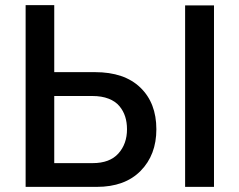

<svg xmlns="http://www.w3.org/2000/svg" viewBox="-20 -730 935 750"><path d="M80.1 0V-710H191.9V-448.2H351.1Q465.8 -448.2 528.3 -387.9Q590.8 -327.6 590.8 -225.1Q590.8 -125 529.3 -62.5Q467.8 0 357.9 0ZM703.1 0V-709H815.9V0ZM191.9 -92.8H341.8Q408.7 -92.8 442.4 -130.4Q476.1 -168 476.1 -225.1Q476.1 -252 469 -274.4Q461.9 -296.9 446.5 -315.4Q431.2 -334 404.3 -344.5Q377.4 -355 340.8 -355H191.9Z"/></svg>

Font: Rawline SemiBold
Style: Regular
Weight: 600
Designer: Matt McInerney, Pablo Impallari, Rodrigo Fuenzalida
Foundry: Matt McInerney, Pablo Impallari, Rodrigo Fuenzalida
Version: Version 4.020;PS 004.020;hotconv 1.0.88;makeotf.lib2.5.64775